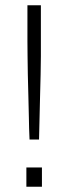

<svg xmlns="http://www.w3.org/2000/svg" viewBox="-20 -708 258 728"><path d="M92 -179Q90 -220 89.5 -262.5Q89 -305 87.5 -346.5Q86 -388 85.5 -425.5Q85 -463 84.5 -495Q84 -527 84 -551V-688H135V-551Q135 -527 135 -495Q135 -463 134 -425.5Q133 -388 132 -346.5Q131 -305 130 -262.5Q129 -220 128 -179ZM80 0V-73H139V0Z"/></svg>

Font: Saira SemiExpanded ExtraLight
Style: Regular
Weight: 250
Width: 6
Designer: Hector Gatti with collaboration of the Omnibus-Type team
Foundry: Omnibus-Type
Version: Version 1.101